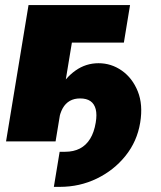

<svg xmlns="http://www.w3.org/2000/svg" viewBox="-20 -559 635 759"><path d="M192.9 179.7 215.8 41H237.3Q271 41 295.9 28.1Q320.8 15.1 336.4 -10.5Q352.1 -36.1 358.4 -74.2Q363.8 -106 358.4 -127.2Q353 -148.4 337.6 -159.2Q322.3 -169.9 296.4 -169.9Q273.4 -169.9 256.1 -160.2Q238.8 -150.4 227.8 -130.9Q216.8 -111.3 212.4 -82.5H170.9Q182.1 -148.9 209.7 -200Q237.3 -251 278.3 -280Q319.3 -309.1 369.6 -309.1Q419.9 -309.1 461.7 -279.8Q503.4 -250.5 524.7 -197.8Q545.9 -145 534.2 -74.2Q522 0 476.1 57.1Q430.2 114.3 362.5 147Q294.9 179.7 216.8 179.7ZM494.1 -539.1 469.7 -390.6H264.2L199.7 0H3.9L92.8 -539.1Z"/></svg>

Font: Inter 18pt Black
Style: Italic
Weight: 900
Italic angle: -9.3988°
Designer: Rasmus Andersson
Foundry: rsms
Version: Version 4.001;git-66647c0bb